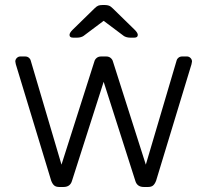

<svg xmlns="http://www.w3.org/2000/svg" viewBox="-20 -745 826 765"><path d="M216 0Q203 0 196 -6Q189 -12 184 -25L43 -489L41 -500Q41 -508 47 -514Q53 -520 61 -520H80Q89 -520 95 -515Q101 -510 102 -505L225 -89L356 -500Q358 -508 365 -514Q372 -520 383 -520H403Q414 -520 421 -514Q428 -508 430 -500L561 -89L684 -505Q685 -510 691 -515Q697 -520 706 -520H725Q733 -520 739 -514Q745 -508 745 -500L743 -489L602 -25Q597 -12 590 -6Q583 0 570 0H553Q526 0 519 -25L393 -419L267 -25Q260 0 233 0ZM271 -595Q257 -595 257 -606Q257 -614 269 -626L356 -711Q365 -720 371.5 -722.5Q378 -725 388 -725H398Q407 -725 414 -722.5Q421 -720 430 -711L517 -626Q529 -614 529 -606Q529 -595 515 -595H498Q491 -595 484 -597Q477 -599 473 -602L393 -662L313 -602Q309 -599 302 -597Q295 -595 288 -595Z"/></svg>

Font: Rubik AZ
Style: Regular
Weight: 300
Designer: Hubert and Fischer
Foundry: Hubert & Fischer
Version: Version 2.000